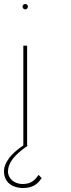

<svg xmlns="http://www.w3.org/2000/svg" viewBox="-23 -730 356 963"><path d="M170 147C153 174 132 193 90 193C51 193 17 167 17 130C17 88 48 47 117 0H93C4 60 -3 110 -3 128C-3 203 66 213 90 213C131 213 161 202 186 163ZM104 -683C111 -683 117 -689 117 -697C117 -704 111 -710 104 -710C96 -710 90 -704 90 -697C90 -689 96 -683 104 -683ZM113 0V-501H94V0Z"/></svg>

Font: Advent Pro
Style: Thin
Weight: 100
Designer: Andreas Kalpakidis
Foundry: Andreas Kalpakidis
Version: Version 2.002 2007